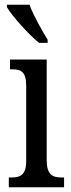

<svg xmlns="http://www.w3.org/2000/svg" viewBox="-20 -786 300 806"><path d="M144 -606H180V-619C157 -657 120 -721 104 -766H9V-756C29 -721 99 -642 144 -606ZM17 0H249V-41H239C200 -41 176 -52 176 -115V-536H22V-495H32C69 -495 90 -484 90 -425V-110C90 -51 65 -41 27 -41H17Z"/></svg>

Font: Noto Serif Ethiopic XCn
Style: Regular
Weight: 400
Width: 2
Designer: Monotype Design Team
Foundry: Monotype Imaging Inc.
Version: Version 2.102